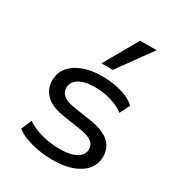

<svg xmlns="http://www.w3.org/2000/svg" viewBox="-181 -875 927 1001"><g transform="rotate(30 282.0 -374.5)"><path d="M285 9Q239 9 197 1.5Q155 -6 120 -19Q85 -32 62 -51L89 -113Q116 -95 148.5 -83Q181 -71 216.5 -65Q252 -59 288 -59Q351 -59 386.5 -79Q422 -99 422 -134Q422 -161 401.5 -177Q381 -193 334 -201L217 -219Q147 -230 111.5 -264.5Q76 -299 76 -351Q76 -395 102 -428Q128 -461 176.5 -480Q225 -499 292 -499Q333 -499 371.5 -492Q410 -485 442 -471.5Q474 -458 494 -438L464 -378Q441 -396 412.5 -407.5Q384 -419 353 -425Q322 -431 290 -431Q225 -431 192 -409.5Q159 -388 159 -354Q159 -327 178.5 -310Q198 -293 241 -286L357 -268Q431 -256 468 -224Q505 -192 505 -137Q505 -93 478 -60Q451 -27 401.5 -9Q352 9 285 9ZM254 -555 370 -758H469L322 -555Z"/></g></svg>

Font: Nunito Sans 10pt SemiExpanded
Style: Regular
Weight: 400
Width: 6
Designer: Vernon Adams
Foundry: Vernon Adams
Version: Version 3.101;gftools[0.9.27]